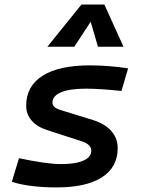

<svg xmlns="http://www.w3.org/2000/svg" viewBox="-20 -815 626 845"><path d="M229.5 9.8Q168 9.8 116.9 3.2Q65.9 -3.4 32.2 -15.1L63.5 -118.7Q121.6 -106.4 169.2 -99.6Q216.8 -92.8 247.6 -92.8Q312.5 -92.8 347.2 -108.2Q381.8 -123.5 381.8 -152.3Q381.8 -165 371.6 -175.5Q361.3 -186 341.8 -192.4L185.5 -243.2Q141.6 -257.8 118.4 -285.4Q95.2 -313 95.2 -349.6Q95.2 -436 167.5 -481.7Q239.7 -527.3 376 -527.3Q417 -527.3 460.2 -523.9Q503.4 -520.5 543.9 -514.2L514.6 -414.6Q470.7 -419.4 430.2 -422.1Q389.6 -424.8 358.4 -424.8Q286.6 -424.8 248.8 -408.9Q210.9 -393.1 210.9 -362.8Q210.9 -352.5 219.5 -344.5Q228 -336.4 244.1 -331.5L389.6 -286.6Q442.4 -270 470.2 -238Q498 -206.1 498 -163.1Q498 -79.6 429 -34.9Q359.9 9.8 229.5 9.8ZM439.5 -794.9 523.4 -609.4H411.1L376 -729.5H385.7L307.1 -609.4H188.5L338.4 -794.9Z"/></svg>

Font: Cascadia Mono Medium
Style: Italic
Weight: 500
Italic angle: -10°
Monospace: yes
Designer: Aaron Bell
Foundry: Saja Typeworks
Version: Version 2407.024